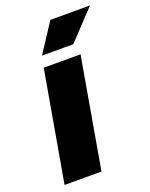

<svg xmlns="http://www.w3.org/2000/svg" viewBox="-141 -825 704 900"><g transform="rotate(-20 211.0 -375.0)"><path d="M421.9 -750 286.1 -606H129.9L224.1 -750ZM301.8 -549.8 206.1 0H22L118.2 -549.8Z"/></g></svg>

Font: Stilu Bold
Style: Italic
Weight: 700
Italic angle: -10°
Designer: Genilson Lima Santos
Foundry: Genilson Lima Santos
Version: Version 1.200;PS 001.200;hotconv 1.0.88;makeotf.lib2.5.64775